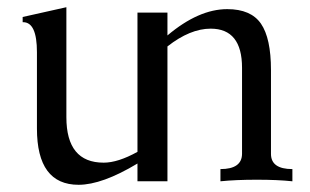

<svg xmlns="http://www.w3.org/2000/svg" viewBox="-20 -508 870 538"><path d="M200.2 9.8Q83.5 9.8 83.5 -147.9V-361.8Q83.5 -445.8 44.9 -445.8H43.5V-460.4L166 -487.8V-179.7Q166 -52.2 270.5 -52.2Q310.5 -52.2 365.2 -82.5V-472.7H449.2V-408.7Q536.6 -482.4 616.7 -482.4Q683.1 -482.4 711.2 -441.7Q739.3 -400.9 739.3 -311.5V-76.7Q739.3 -34.2 799.3 -34.2V0Q758.8 -4.4 699.7 -4.4Q640.6 -4.4 597.7 0V-34.2Q657.7 -34.2 658.2 -76.7V-317.9Q658.2 -427.7 570.3 -427.7Q512.7 -427.7 449.2 -377.9V0H365.2V-49.8Q266.1 9.8 200.2 9.8Z"/></svg>

Font: Kelvinch
Style: Regular
Weight: 400
Designer: Paul James MIller
Foundry: High-Logic / Made with FontCreator
Version: Version 3.30 September 23, 2016